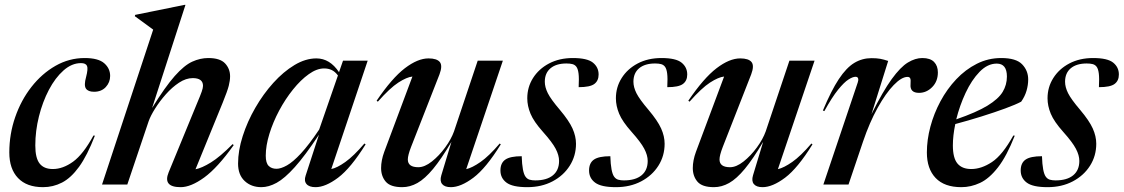

<svg xmlns="http://www.w3.org/2000/svg" viewBox="-20 -763 4647 794"><path d="M315 -502Q277 -502 242.8 -471.8Q208.5 -441.5 182.2 -391.5Q156 -341.5 141 -281.5Q126 -221.5 126 -161.5Q126 -109.5 143.8 -86.8Q161.5 -64 198.5 -64Q240 -64 282 -94.2Q324 -124.5 366.5 -202.5L372.5 -202Q340.5 -119.5 307 -73.2Q273.5 -27 236.5 -8Q199.5 11 158 11Q90.5 11 54.5 -26.8Q18.5 -64.5 18.5 -132.5Q18.5 -208.5 42.8 -278.5Q67 -348.5 110 -403.5Q153 -458.5 209.5 -490.8Q266 -523 330 -523Q386.5 -523 411 -501.5Q435.5 -480 435.5 -449Q435.5 -422.5 417.5 -403Q399.5 -383.5 369 -383.5Q344 -383.5 335.2 -397Q326.5 -410.5 336 -444.5Q345 -479 339.8 -490.5Q334.5 -502 315 -502Z M594.5 -261 506.5 0H402L613.5 -640.5Q600 -650.5 579.5 -665.5Q559 -680.5 537.5 -696L539 -701.5L743.5 -743H747L609 -316.5Q663 -404 702.5 -448.5Q742 -493 775 -508Q808 -523 841.5 -523Q890 -523 910.8 -500.8Q931.5 -478.5 931.5 -447.5Q931.5 -430 926 -408.2Q920.5 -386.5 901 -338.5L788.5 -63Q814.5 -68 852.2 -91.2Q890 -114.5 942 -167L946.5 -163Q880 -69.5 824.8 -29.2Q769.5 11 727 11Q652 11 677.5 -50.5L793.5 -332.5Q809 -369 814.2 -384.2Q819.5 -399.5 819.5 -408Q819.5 -440 777 -440Q749 -440 720.2 -421Q691.5 -402 666 -373.2Q640.5 -344.5 621.5 -314.2Q602.5 -284 594.5 -261Z M1244 -37 1299 -206Q1241.5 -119 1199.2 -72Q1157 -25 1124 -7Q1091 11 1061 11Q1019 11 991.8 -14.5Q964.5 -40 964.5 -86.5Q964.5 -140.5 983.8 -200.5Q1003 -260.5 1035.8 -317.2Q1068.5 -374 1110.2 -420.2Q1152 -466.5 1197.8 -494Q1243.5 -521.5 1288.5 -521.5Q1344 -521.5 1382 -464.5L1398.5 -512H1500.5L1350 -64Q1373.5 -68.5 1408 -93Q1442.5 -117.5 1487 -169.5L1492 -166Q1430.5 -67.5 1378.2 -28.2Q1326 11 1285 11Q1258.5 11 1247.5 -2Q1236.5 -15 1244 -37ZM1079 -119Q1079 -89 1091 -77Q1103 -65 1123.5 -65Q1141.5 -65 1166.5 -79Q1191.5 -93 1224.5 -128.5Q1257.5 -164 1300 -227.5L1377.5 -451Q1365.5 -467 1351.5 -473.5Q1337.5 -480 1320.5 -480Q1290 -480 1256.8 -456.2Q1223.5 -432.5 1191.8 -393Q1160 -353.5 1134.5 -305.8Q1109 -258 1094 -209.2Q1079 -160.5 1079 -119Z M1805 -38 1847 -176.5Q1805 -105.5 1771 -64.5Q1737 -23.5 1706.2 -6.2Q1675.5 11 1643.5 11Q1594.5 11 1575.2 -11.8Q1556 -34.5 1556 -68Q1556 -99.5 1569 -135L1685.5 -446.5Q1662 -444 1627.2 -421.5Q1592.5 -399 1542.5 -342.5L1537.5 -346.5Q1601 -440 1654.2 -480.8Q1707.5 -521.5 1752 -521.5Q1786.5 -521.5 1798.8 -506.5Q1811 -491.5 1797.5 -455.5L1680 -155.5Q1666.5 -120.5 1666.5 -103.5Q1666.5 -71.5 1710 -71.5Q1736 -71.5 1766 -95.2Q1796 -119 1821 -153.2Q1846 -187.5 1857.5 -219.5L1955.5 -512H2059.5L1908 -63.5Q1932.5 -69 1967.2 -93.2Q2002 -117.5 2046.5 -169.5L2051 -166Q1990 -67.5 1937.8 -28.2Q1885.5 11 1844.5 11Q1819 11 1808.5 -1.8Q1798 -14.5 1805 -38Z M2137.5 -117Q2139.5 -50.5 2153.5 -32Q2160.5 -22.5 2170.5 -19.8Q2180.5 -17 2193.5 -17Q2241 -17 2266.5 -38Q2292 -59 2292 -97.5Q2292 -121 2277.8 -148Q2263.5 -175 2225.5 -217.5Q2187.5 -260 2174 -292.5Q2160.5 -325 2160.5 -356.5Q2160.5 -402.5 2184.2 -440.2Q2208 -478 2250.5 -500.5Q2293 -523 2349 -523Q2408.5 -523 2432 -504Q2455.5 -485 2455.5 -455Q2455.5 -429 2437.8 -415.8Q2420 -402.5 2373 -402.5Q2375 -440 2372.5 -459.2Q2370 -478.5 2363.5 -487Q2357.5 -495 2347.5 -497.8Q2337.5 -500.5 2322.5 -500.5Q2280.5 -500.5 2256.8 -480.8Q2233 -461 2233 -425Q2233 -402.5 2245.5 -377.5Q2258 -352.5 2295.5 -308.5Q2333 -264 2347.5 -231.8Q2362 -199.5 2362 -168.5Q2362 -118.5 2336.2 -77.8Q2310.5 -37 2265 -13Q2219.5 11 2160.5 11Q2099.5 11 2074.5 -7.8Q2049.5 -26.5 2049.5 -58Q2049.5 -89 2069.8 -103Q2090 -117 2137.5 -117Z M2504 -117Q2506 -50.5 2520 -32Q2527 -22.5 2537 -19.8Q2547 -17 2560 -17Q2607.5 -17 2633 -38Q2658.5 -59 2658.5 -97.5Q2658.5 -121 2644.2 -148Q2630 -175 2592 -217.5Q2554 -260 2540.5 -292.5Q2527 -325 2527 -356.5Q2527 -402.5 2550.8 -440.2Q2574.5 -478 2617 -500.5Q2659.5 -523 2715.5 -523Q2775 -523 2798.5 -504Q2822 -485 2822 -455Q2822 -429 2804.2 -415.8Q2786.5 -402.5 2739.5 -402.5Q2741.5 -440 2739 -459.2Q2736.5 -478.5 2730 -487Q2724 -495 2714 -497.8Q2704 -500.5 2689 -500.5Q2647 -500.5 2623.2 -480.8Q2599.5 -461 2599.5 -425Q2599.5 -402.5 2612 -377.5Q2624.5 -352.5 2662 -308.5Q2699.5 -264 2714 -231.8Q2728.5 -199.5 2728.5 -168.5Q2728.5 -118.5 2702.8 -77.8Q2677 -37 2631.5 -13Q2586 11 2527 11Q2466 11 2441 -7.8Q2416 -26.5 2416 -58Q2416 -89 2436.2 -103Q2456.5 -117 2504 -117Z M3094 -38 3136 -176.5Q3094 -105.5 3060 -64.5Q3026 -23.5 2995.2 -6.2Q2964.5 11 2932.5 11Q2883.5 11 2864.2 -11.8Q2845 -34.5 2845 -68Q2845 -99.5 2858 -135L2974.5 -446.5Q2951 -444 2916.2 -421.5Q2881.5 -399 2831.5 -342.5L2826.5 -346.5Q2890 -440 2943.2 -480.8Q2996.5 -521.5 3041 -521.5Q3075.5 -521.5 3087.8 -506.5Q3100 -491.5 3086.5 -455.5L2969 -155.5Q2955.5 -120.5 2955.5 -103.5Q2955.5 -71.5 2999 -71.5Q3025 -71.5 3055 -95.2Q3085 -119 3110 -153.2Q3135 -187.5 3146.5 -219.5L3244.5 -512H3348.5L3197 -63.5Q3221.5 -69 3256.2 -93.2Q3291 -117.5 3335.5 -169.5L3340 -166Q3279 -67.5 3226.8 -28.2Q3174.5 11 3133.5 11Q3108 11 3097.5 -1.8Q3087 -14.5 3094 -38Z M3527 -421.5Q3530.5 -431 3528.8 -438.2Q3527 -445.5 3518 -445.5Q3506.5 -445.5 3488.8 -434.2Q3471 -423 3446 -392.2Q3421 -361.5 3389 -303.5L3383 -306Q3417.5 -388.5 3448.8 -435.8Q3480 -483 3512.8 -502.8Q3545.5 -522.5 3584 -522.5Q3605.5 -522.5 3620.2 -519.8Q3635 -517 3653 -511L3584 -291Q3631 -385.5 3667.5 -435.8Q3704 -486 3734.5 -504.5Q3765 -523 3794 -523Q3827 -523 3842.8 -506.8Q3858.5 -490.5 3858.5 -463.5Q3858.5 -426.5 3835 -402.8Q3811.5 -379 3780.5 -379Q3742 -379 3745.5 -415Q3747 -433.5 3744 -439.2Q3741 -445 3733 -445Q3708.5 -445 3675.8 -411.2Q3643 -377.5 3609.5 -317.2Q3576 -257 3549 -177.5L3489 0H3385Z M4176.5 -202Q4143 -117 4107 -70.8Q4071 -24.5 4033.2 -6.8Q3995.5 11 3955.5 11Q3885.5 11 3849.2 -27Q3813 -65 3813 -132.5Q3813 -184.5 3827.5 -239Q3842 -293.5 3869.2 -344.2Q3896.5 -395 3934.5 -435.2Q3972.5 -475.5 4019.5 -499.2Q4066.5 -523 4120.5 -523Q4182 -523 4207 -497Q4232 -471 4232 -434.5Q4232 -411.5 4225.2 -388Q4218.5 -364.5 4203 -342.5Q4180.5 -330.5 4137 -314.5Q4093.5 -298.5 4039.2 -281.5Q3985 -264.5 3930.5 -250Q3920.5 -202 3920.5 -161.5Q3920.5 -109.5 3939.5 -86.8Q3958.5 -64 3996.5 -64Q4038.5 -64 4082 -92.8Q4125.5 -121.5 4170.5 -202.5ZM4102 -500Q4064 -500 4031 -466Q3998 -432 3973.2 -379Q3948.5 -326 3934.5 -269.5Q4018.5 -298.5 4063.8 -326.2Q4109 -354 4126.5 -383Q4144 -412 4144 -446.5Q4144 -500 4102 -500Z M4289 -117Q4291 -50.5 4305 -32Q4312 -22.5 4322 -19.8Q4332 -17 4345 -17Q4392.5 -17 4418 -38Q4443.5 -59 4443.5 -97.5Q4443.5 -121 4429.2 -148Q4415 -175 4377 -217.5Q4339 -260 4325.5 -292.5Q4312 -325 4312 -356.5Q4312 -402.5 4335.8 -440.2Q4359.5 -478 4402 -500.5Q4444.5 -523 4500.5 -523Q4560 -523 4583.5 -504Q4607 -485 4607 -455Q4607 -429 4589.2 -415.8Q4571.5 -402.5 4524.5 -402.5Q4526.5 -440 4524 -459.2Q4521.5 -478.5 4515 -487Q4509 -495 4499 -497.8Q4489 -500.5 4474 -500.5Q4432 -500.5 4408.2 -480.8Q4384.5 -461 4384.5 -425Q4384.5 -402.5 4397 -377.5Q4409.5 -352.5 4447 -308.5Q4484.5 -264 4499 -231.8Q4513.5 -199.5 4513.5 -168.5Q4513.5 -118.5 4487.8 -77.8Q4462 -37 4416.5 -13Q4371 11 4312 11Q4251 11 4226 -7.8Q4201 -26.5 4201 -58Q4201 -89 4221.2 -103Q4241.5 -117 4289 -117Z"/></svg>

Font: Newsreader 72pt Medium
Style: Italic
Weight: 500
Italic angle: -17°
Designer: Hugues Gentile
Foundry: Production Type
Version: Version 1.003; ttfautohint (v1.8.3)